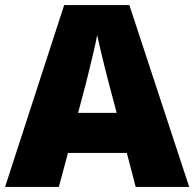

<svg xmlns="http://www.w3.org/2000/svg" viewBox="-20 -737 766 757"><path d="M515 0 480 -134H248L212 0H0L233 -717H490L726 0ZM409 -409Q404 -428 395 -463.5Q386 -499 377 -537Q368 -575 363 -599Q359 -575 350.5 -539Q342 -503 333.5 -468Q325 -433 319 -409L288 -292H440Z"/></svg>

Font: Noto Sans Syriac Western Black
Style: Regular
Weight: 900
Designer: Patrick Giasson and the Monotype Design Team
Foundry: Monotype Imaging Inc.
Version: Version 3.000; ttfautohint (v1.8.4.7-5d5b)